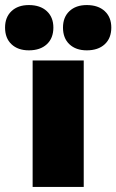

<svg xmlns="http://www.w3.org/2000/svg" viewBox="-80 -739 460 759"><path d="M251 -500V0H49V-500ZM34 -719Q79 -719 105 -695Q131 -671 131 -630Q131 -588 105 -564Q79 -540 34 -540Q-9 -540 -34.5 -564Q-60 -588 -60 -630Q-60 -671 -34.5 -695Q-9 -719 34 -719ZM263 -719Q308 -719 334 -695Q360 -671 360 -630Q360 -588 334 -564Q308 -540 263 -540Q220 -540 194.5 -564Q169 -588 169 -630Q169 -671 194.5 -695Q220 -719 263 -719Z"/></svg>

Font: Prodigy Sans ExtraBold
Style: Regular
Weight: 800
Designer: Wei Huang
Foundry: Wei Huang
Version: Version 1.003; ttfautohint (v1.8.3)